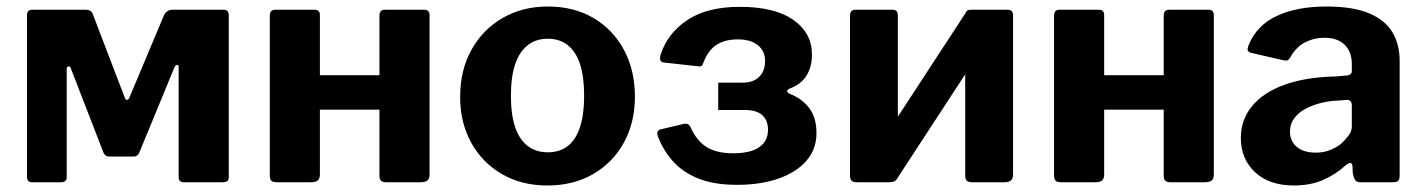

<svg xmlns="http://www.w3.org/2000/svg" viewBox="-20 -560 4376 590"><path d="M78 0Q63 0 63 -17V-515Q63 -530 80 -530H245Q260 -530 265 -517L363 -261Q365 -253 370 -253Q375 -253 378 -261L483 -511Q486 -519 493 -524.5Q500 -530 509 -530H667Q683 -530 683 -513V-15Q683 0 665 0H544Q529 0 529 -17V-354Q529 -361 524 -360.5Q519 -360 516 -353L408 -91Q403 -79 391 -79H315Q303 -79 298 -91L198 -349Q196 -357 190.5 -356Q185 -355 185 -348V-15Q185 0 167 0Z M963 -513V-24Q963 -11 956.5 -5.5Q950 0 936 0H831Q818 0 813.5 -5Q809 -10 809 -21V-511Q809 -530 825 -530H948Q963 -530 963 -513ZM1300 -513V-24Q1300 -11 1293.5 -5.5Q1287 0 1273 0H1167Q1155 0 1150.5 -5Q1146 -10 1146 -21V-511Q1146 -530 1162 -530H1284Q1300 -530 1300 -513ZM852 -223Q833 -223 833 -240V-314Q833 -329 850 -329H1222Q1239 -329 1239 -314V-240Q1239 -223 1219 -223Z M1662 10Q1583 10 1522.5 -25Q1462 -60 1428 -121.5Q1394 -183 1394 -262Q1394 -345 1429 -407.5Q1464 -470 1525 -505Q1586 -540 1663 -540Q1744 -540 1804 -504.5Q1864 -469 1897.5 -406.5Q1931 -344 1931 -263Q1931 -183 1897 -121.5Q1863 -60 1802.5 -25Q1742 10 1662 10ZM1663 -92Q1700 -92 1725 -111.5Q1750 -131 1762.5 -170Q1775 -209 1775 -265Q1775 -324 1762.5 -362.5Q1750 -401 1725 -421Q1700 -441 1663 -441Q1627 -441 1601.5 -421Q1576 -401 1563 -362.5Q1550 -324 1550 -265Q1550 -208 1563 -169.5Q1576 -131 1601.5 -111.5Q1627 -92 1663 -92Z M2245 8Q2173 8 2124.5 -12Q2076 -32 2046.5 -66Q2017 -100 2002 -140Q1995 -160 2012 -163L2080 -179Q2096 -183 2102 -169Q2121 -127 2151.5 -108Q2182 -89 2233 -89Q2287 -89 2313.5 -108Q2340 -127 2340 -161Q2340 -190 2322.5 -206Q2305 -222 2269 -222H2187V-306H2263Q2294 -306 2312.5 -323.5Q2331 -341 2331 -373Q2331 -403 2309 -421Q2287 -439 2247 -439Q2209 -439 2183 -423Q2157 -407 2142 -369Q2138 -354 2128 -356L2019 -368Q2012 -369 2009.5 -374.5Q2007 -380 2010 -392Q2032 -459 2093 -499Q2154 -539 2253 -539Q2362 -539 2419 -498Q2476 -457 2475 -391Q2475 -355 2458.5 -328Q2442 -301 2407 -288Q2400 -285 2399 -280.5Q2398 -276 2406 -272Q2445 -257 2467 -227.5Q2489 -198 2489 -151Q2489 -102 2458.5 -66.5Q2428 -31 2373 -11.5Q2318 8 2245 8Z M2739 -513V-24Q2739 -11 2732.5 -5.5Q2726 0 2712 0H2614Q2601 0 2596.5 -5Q2592 -10 2592 -21V-511Q2592 -530 2608 -530H2723Q2739 -530 2739 -513ZM3093 -513V-24Q3093 -11 3086.5 -5.5Q3080 0 3066 0H2968Q2955 0 2950.5 -5Q2946 -10 2946 -21V-511Q2946 -530 2962 -530H3077Q3093 -530 3093 -513ZM2949 -523 3037 -471 2734 -7 2646 -59Z M3373 -513V-24Q3373 -11 3366.5 -5.5Q3360 0 3346 0H3241Q3228 0 3223.5 -5Q3219 -10 3219 -21V-511Q3219 -530 3235 -530H3358Q3373 -530 3373 -513ZM3710 -513V-24Q3710 -11 3703.5 -5.5Q3697 0 3683 0H3577Q3565 0 3560.5 -5Q3556 -10 3556 -21V-511Q3556 -530 3572 -530H3694Q3710 -530 3710 -513ZM3262 -223Q3243 -223 3243 -240V-314Q3243 -329 3260 -329H3632Q3649 -329 3649 -314V-240Q3649 -223 3629 -223Z M4114 -51Q4083 -23 4044.5 -6.5Q4006 10 3956 10Q3880 10 3836.5 -31Q3793 -72 3793 -136Q3793 -192 3827.5 -234Q3862 -276 3927 -299.5Q3992 -323 4083 -325L4118 -328Q4123 -328 4128.5 -331Q4134 -334 4134 -342V-363Q4134 -401 4112 -422.5Q4090 -444 4049 -444Q4019 -444 3991.5 -430.5Q3964 -417 3945 -384Q3941 -377 3937.5 -375Q3934 -373 3923 -375L3823 -398Q3817 -400 3814.5 -404.5Q3812 -409 3818 -424Q3843 -483 3904.5 -511.5Q3966 -540 4056 -540Q4138 -540 4187.5 -519Q4237 -498 4259 -460.5Q4281 -423 4281 -373V-22Q4281 -10 4277 -5Q4273 0 4261 0H4159Q4148 0 4143.5 -8Q4139 -16 4137 -28L4136 -50Q4133 -68 4114 -51ZM4134 -236Q4134 -253 4119 -253L4091 -251Q4065 -250 4039 -243.5Q4013 -237 3991.5 -225.5Q3970 -214 3957 -196.5Q3944 -179 3944 -156Q3944 -126 3965 -108.5Q3986 -91 4023 -91Q4048 -91 4067.5 -99Q4087 -107 4101 -118Q4115 -131 4124.5 -144Q4134 -157 4134 -171V-236Z"/></svg>

Font: Libre Franklin
Style: Bold
Weight: 700
Designer: Pablo Impallari, Rodrigo Fuenzalida, Nhung Nguyen
Foundry: Impallari Type
Version: Version 3.000